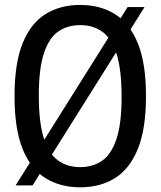

<svg xmlns="http://www.w3.org/2000/svg" viewBox="-20 -770 668 799"><path d="M115.5 1.5H45L511 -740.5H581.5ZM314 9.5Q231.5 9.5 170 -28.2Q108.5 -66 74.5 -149.2Q40.5 -232.5 40.5 -370Q40.5 -507.5 74.5 -590.8Q108.5 -674 170 -711.8Q231.5 -749.5 314 -749.5Q396 -749.5 457.5 -711.8Q519 -674 553.2 -590.8Q587.5 -507.5 587.5 -370Q587.5 -232.5 553.2 -149.2Q519 -66 457.5 -28.2Q396 9.5 314 9.5ZM314 -74.5Q366.5 -74.5 405 -101.2Q443.5 -128 464.8 -191.8Q486 -255.5 486 -367Q486 -481.5 464.8 -546.5Q443.5 -611.5 405 -638.5Q366.5 -665.5 314 -665.5Q261 -665.5 222.5 -639Q184 -612.5 162.8 -548.5Q141.5 -484.5 141.5 -373Q141.5 -258.5 162.8 -193.5Q184 -128.5 222.5 -101.5Q261 -74.5 314 -74.5Z"/></svg>

Font: Encode Sans SC Condensed Medium
Style: Regular
Weight: 500
Width: 3
Designer: Multiple Designers
Foundry: Impallari Type
Version: Version 3.002